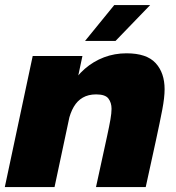

<svg xmlns="http://www.w3.org/2000/svg" viewBox="-26 -758 714 778"><path d="M363 0 408 -206.5Q417 -248 421.5 -274Q426 -300 426 -317Q426 -342 413.2 -358.8Q400.5 -375.5 363.5 -375.5Q332 -375.5 309.5 -362.5Q287 -349.5 272.8 -325Q258.5 -300.5 251 -266L221 -306Q232.5 -360.5 257.2 -404.2Q282 -448 317.2 -478.8Q352.5 -509.5 395.5 -525.8Q438.5 -542 486.5 -542Q568.5 -542 604.8 -502.2Q641 -462.5 641 -396.5Q641 -363 631.5 -313.2Q622 -263.5 605.5 -187.5L564.5 0ZM-6.5 0 106.5 -531H308L195 0ZM318.5 -592 437 -737.5H582.5L442 -592Z"/></svg>

Font: Epilogue Black
Style: Italic
Weight: 900
Italic angle: -12°
Designer: Tyler Finck
Foundry: Etcetera Type Co
Version: Version 2.111